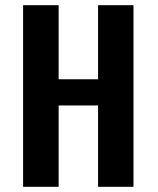

<svg xmlns="http://www.w3.org/2000/svg" viewBox="-20 -720 610 740"><path d="M358 -700H494.5V0H358V-313.5H206V0H69V-700H206V-414.5H358Z"/></svg>

Font: League Mono Narrow SemiBold
Style: Regular
Weight: 600
Width: 3
Designer: Tyler Finck
Foundry: The League of Moveable Type / Tyler Finck
Version: Version 2.210